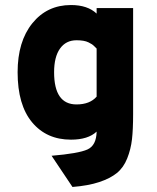

<svg xmlns="http://www.w3.org/2000/svg" viewBox="-20 -543 624 763"><path d="M364 -511H509V-89Q509 -29 504.5 10.5Q500 50 485.5 86.5Q471 123 444.5 144.5Q418 166 374.5 180.5Q331 195 268 200L185 76Q292 67 327.5 51Q363 35 364 -20Q330 12 262 12Q165 12 107.5 -57Q50 -126 50 -256Q50 -378 108.5 -450.5Q167 -523 262 -523Q328 -523 364 -489ZM364 -159V-350Q363 -351 356.5 -357.5Q350 -364 345.5 -367Q341 -370 332 -374.5Q323 -379 311 -381Q299 -383 284 -383Q242 -383 218.5 -350Q195 -317 195 -256Q195 -128 284 -128Q337 -128 364 -159Z"/></svg>

Font: Overpass Heavy
Style: Regular
Weight: 900
Designer: Delve Withrington, Thomas Jockin
Foundry: Delve Fonts
Version: Version 3.000;DELV;Overpass